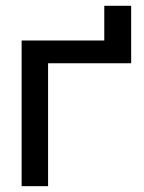

<svg xmlns="http://www.w3.org/2000/svg" viewBox="-20 -639 493 659"><path d="M54.2 0V-500H337.9V-619.1H430.2V-421.9H145V0Z"/></svg>

Font: LT Wave Text
Style: Regular
Weight: 400
Designer: Daniel Lyons
Version: Version 2.5 (Glyphs App)